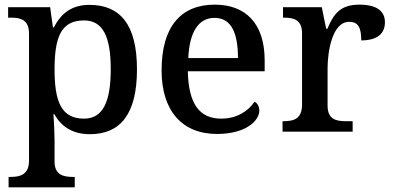

<svg xmlns="http://www.w3.org/2000/svg" viewBox="-20 -567 1693 827"><path d="M17 240H302V195H294C254 195 215 187 215 129V40C215 14 213 -39 210 -75H214C243 -24 290 11 367 11C498 11 570 -75 570 -268C570 -461 498 -546 365 -546C288 -546 242 -508 212 -449H208L196 -536H15V-491H27C69 -491 105 -482 105 -422V125C105 186 66 195 26 195H17ZM342 -56C244 -56 215 -129 215 -268C215 -409 244 -479 342 -479C424 -479 457 -408 457 -269C457 -130 424 -56 342 -56Z M915 10C1039 10 1097 -47 1097 -91C1097 -110 1087 -124 1076 -129C1052 -91 1002 -56 933 -56C841 -56 792 -117 789 -260H1120V-307C1120 -466 1038 -547 905 -547C759 -547 676 -452 676 -264C676 -91 763 10 915 10ZM1005 -317H791C796 -429 835 -490 904 -490C978 -490 1005 -422 1005 -317Z M1197 0H1499V-45H1470C1427 -45 1391 -53 1391 -112V-273C1391 -342 1410 -473 1484 -473C1523 -473 1536 -448 1536 -393C1607 -393 1638 -424 1638 -471C1638 -519 1603 -547 1528 -547C1442 -547 1416 -503 1390 -443H1385L1366 -536H1199V-491H1202C1246 -491 1281 -482 1281 -423V-117C1281 -54 1245 -45 1200 -45H1197Z"/></svg>

Font: Noto Serif Tamil Medium
Style: Italic
Weight: 500
Italic angle: -12°
Designer: Indian Type Foundry, Tom Grace, and the Monotype Design Team
Foundry: Monotype Imaging Inc.
Version: Version 2.003